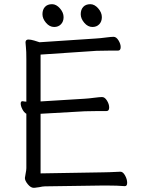

<svg xmlns="http://www.w3.org/2000/svg" viewBox="-20 -888 678 918"><path d="M366 -820Q366 -842 378 -855Q390 -868 412 -868Q432 -868 449.5 -848Q467 -828 467 -806Q467 -785 454.5 -772Q442 -759 422 -759Q400 -759 383 -779Q366 -799 366 -820ZM183 -820Q183 -842 195 -855Q207 -868 229 -868Q249 -868 266.5 -848Q284 -828 284 -806Q284 -785 271.5 -772Q259 -759 239 -759Q217 -759 200 -779Q183 -799 183 -820ZM489 -1H473L195 3Q185 3 167 7Q163 7 155.5 8.5Q148 10 141 10Q127 10 113 -7Q99 -24 99 -37Q99 -41 102.5 -58Q106 -75 106 -84V-344Q95 -350 87 -365.5Q79 -381 79 -393Q79 -404 87 -404H89Q99 -402 106 -402V-604Q106 -645 104 -661L102 -685Q102 -699 116 -699Q127 -699 144 -694Q161 -689 169 -686L440 -704Q459 -705 489 -709Q512 -712 523 -712Q536 -712 546.5 -695Q557 -678 557 -663Q557 -646 544 -646H502Q460 -646 441 -645L174 -627V-403L385 -416Q404 -417 434 -421Q457 -424 468 -424Q481 -424 491.5 -407Q502 -390 502 -374Q502 -357 489 -357H447Q405 -357 386 -356L174 -344V-59L472 -64Q495 -64 555 -67H556Q568 -67 578 -49Q588 -31 588 -14Q588 2 577 2H576Q543 -1 489 -1Z"/></svg>

Font: Fusion Kai T
Style: Regular
Weight: 400
Designer: Fontworks Inc.
Version: Version 24.134;May 13, 2024